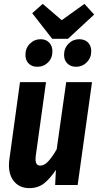

<svg xmlns="http://www.w3.org/2000/svg" viewBox="-20 -953 506 989"><path d="M26 -103Q26 -119 29 -137L83 -530H217L164 -149Q163 -143 163 -133Q163 -100 187 -100Q209 -100 230 -123.5Q251 -147 272 -184L321 -530H454L380 0H264L268 -78Q238 -33 207 -8.5Q176 16 131 16Q83 16 54.5 -16Q26 -48 26 -103ZM415 -933 465 -878 330 -753H249L146 -885L200 -933L298 -849ZM111 -670Q111 -705 134 -728Q157 -751 189 -751Q217 -751 233.5 -733.5Q250 -716 250 -689Q250 -654 227.5 -631.5Q205 -609 172 -609Q144 -609 127.5 -626Q111 -643 111 -670ZM310 -670Q310 -705 333 -728Q356 -751 388 -751Q417 -751 433.5 -734Q450 -717 450 -689Q450 -655 427 -632Q404 -609 372 -609Q344 -609 327 -626Q310 -643 310 -670Z"/></svg>

Font: Fira Sans Extra Condensed SemiBold
Style: Italic
Weight: 600
Width: 3
Italic angle: -8°
Designer: Carrois Corporate & Edenspiekermann AG
Foundry: Carrois Corporate GbR & Edenspiekermann AG
Version: Version 4.203